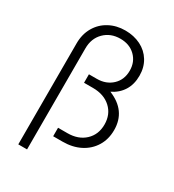

<svg xmlns="http://www.w3.org/2000/svg" viewBox="-212 -875 1029 1138"><g transform="rotate(30 302.0 -306.0)"><path d="M307 -757Q366 -757 413 -733.5Q460 -710 486.5 -666.5Q513 -623 513 -566Q513 -507 486.5 -464.5Q460 -422 411 -398Q544 -344 544 -212Q544 -149 514.5 -101Q485 -53 433 -26.5Q381 0 313 0H249V-58H313Q387 -58 432.5 -100.5Q478 -143 478 -212Q478 -281 432 -323.5Q386 -366 310 -366H249V-424H303Q366 -424 407 -462.5Q448 -501 448 -563Q448 -623 408.5 -661.5Q369 -700 306 -700Q240 -700 197 -657.5Q154 -615 154 -546V145H94V-546Q94 -609 122 -657Q150 -705 198.5 -731Q247 -757 307 -757Z"/></g></svg>

Font: BLUETTI 2.0 Extralight
Style: Roman
Weight: 200
Designer: Stijn de Vries
Foundry: tokotype
Version: Version 2.005;October 31, 2023;FontCreator 14.0.0.2814 64-bi